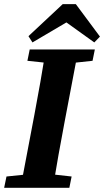

<svg xmlns="http://www.w3.org/2000/svg" viewBox="-42 -892 495 912"><path d="M-22.3 0H287.4L298.2 -53.6L163.2 -68.6H134.4L-11.2 -53.6L-22.3 0ZM55.5 0H209.2C226 -103 244.7 -207 264.4 -310.7L330.2 -657.1H175.8C159.1 -554.1 141.1 -450.1 121.4 -347.1L55.5 0ZM88.2 -603.2 229.3 -588.2H258.3L397.6 -603.2L408.5 -657.1H99.1L88.2 -603.2ZM318.1 -872.5H256L93.2 -720.2L112.2 -690.5L322.3 -814.3H233.3L405.9 -690.5L432.8 -718.1L318.1 -872.5Z"/></svg>

Font: Source Serif 4 Variable
Style: Italic
Weight: 400
Italic angle: -12°
Designer: Frank Grießhammer
Foundry: Adobe Systems Incorporated
Version: Version 4.004;hotconv 1.0.116;makeotfexe 2.5.65601